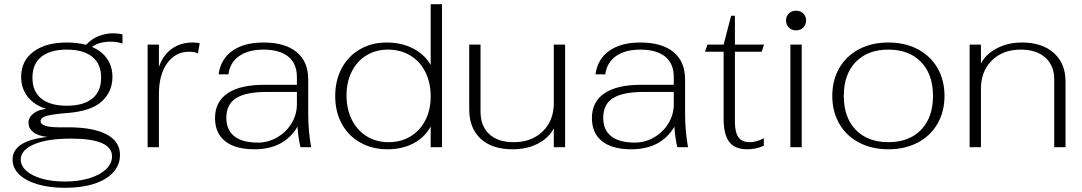

<svg xmlns="http://www.w3.org/2000/svg" viewBox="-20 -703 5169 917"><path d="M508 -504Q454 -504 419 -479Q466 -459 491.5 -422.5Q517 -386 517 -335Q517 -266 466.5 -219Q416 -172 300 -163Q243 -159 208.5 -151Q174 -143 174 -124Q174 -109 197.5 -102Q221 -95 259 -95H304Q426 -95 489.5 -61Q553 -27 553 37Q553 85 520.5 120.5Q488 156 429 175Q370 194 291 194Q216 194 159 177Q102 160 71 129.5Q40 99 40 59Q40 -31 207 -49Q160 -54 138 -72.5Q116 -91 116 -116Q116 -142 139 -160.5Q162 -179 201 -183Q145 -200 113 -240Q81 -280 81 -336Q81 -412 139.5 -456Q198 -500 299 -500Q349 -500 391 -489Q417 -517 451 -530.5Q485 -544 521 -544Q542 -544 565 -539V-495Q540 -504 508 -504ZM299 -466Q220 -466 177.5 -432Q135 -398 135 -332Q135 -266 177.5 -232Q220 -198 299 -198Q378 -198 420.5 -232Q463 -266 463 -332Q463 -398 420.5 -432Q378 -466 299 -466ZM79 59Q79 88 105 112Q131 136 179 150Q227 164 289 164Q356 164 407.5 148Q459 132 487 104.5Q515 77 515 44Q515 -41 319 -41Q205 -41 142 -13.5Q79 14 79 59Z M685 -490H739V-383Q758 -439 800 -469.5Q842 -500 900 -500Q922 -500 934 -496L925 -448Q909 -456 883 -456Q818 -456 778.5 -401Q739 -346 739 -255V0H685Z M1007 -139Q1007 -217 1067 -257.5Q1127 -298 1242 -298H1398V-335Q1398 -399 1357 -432.5Q1316 -466 1238 -466Q1166 -466 1122 -435Q1078 -404 1071 -348H1024Q1034 -421 1090 -460.5Q1146 -500 1238 -500Q1341 -500 1396.5 -454.5Q1452 -409 1452 -324V-160Q1452 -78 1466 0H1415Q1404 -45 1401 -98Q1337 10 1195 10Q1104 10 1055.5 -28.5Q1007 -67 1007 -139ZM1398 -205V-264H1256Q1155 -264 1108 -234.5Q1061 -205 1061 -141Q1061 -82 1099.5 -52Q1138 -22 1212 -22Q1261 -22 1304 -47Q1347 -72 1372.5 -114Q1398 -156 1398 -205Z M1581 -244Q1581 -319 1612 -377Q1643 -435 1699 -467.5Q1755 -500 1827 -500Q1897 -500 1952 -472Q2007 -444 2037 -393V-683H2091V0H2037V-99Q2009 -47 1955 -18.5Q1901 10 1831 10Q1758 10 1701 -22Q1644 -54 1612.5 -111.5Q1581 -169 1581 -244ZM2037 -242Q2037 -308 2011.5 -359Q1986 -410 1939.5 -438Q1893 -466 1833 -466Q1775 -466 1730 -438.5Q1685 -411 1660 -361Q1635 -311 1635 -247Q1635 -182 1660.5 -131Q1686 -80 1731.5 -52Q1777 -24 1836 -24Q1895 -24 1940.5 -51.5Q1986 -79 2011.5 -128.5Q2037 -178 2037 -242Z M2221 -181V-490H2275V-171Q2275 -101 2316.5 -62.5Q2358 -24 2433 -24Q2519 -24 2572 -75.5Q2625 -127 2625 -211V-490H2679V0H2625V-90Q2600 -43 2548 -16.5Q2496 10 2428 10Q2330 10 2275.5 -40.5Q2221 -91 2221 -181Z M2807 -139Q2807 -217 2867 -257.5Q2927 -298 3042 -298H3198V-335Q3198 -399 3157 -432.5Q3116 -466 3038 -466Q2966 -466 2922 -435Q2878 -404 2871 -348H2824Q2834 -421 2890 -460.5Q2946 -500 3038 -500Q3141 -500 3196.5 -454.5Q3252 -409 3252 -324V-160Q3252 -78 3266 0H3215Q3204 -45 3201 -98Q3137 10 2995 10Q2904 10 2855.5 -28.5Q2807 -67 2807 -139ZM3198 -205V-264H3056Q2955 -264 2908 -234.5Q2861 -205 2861 -141Q2861 -82 2899.5 -52Q2938 -22 3012 -22Q3061 -22 3104 -47Q3147 -72 3172.5 -114Q3198 -156 3198 -205Z M3436 -137V-456H3347L3359 -490H3436L3472 -628H3490V-490H3629L3618 -456H3490V-120Q3490 -71 3507 -47.5Q3524 -24 3560 -24Q3594 -24 3628 -43V-7Q3591 10 3549 10Q3490 10 3463 -25Q3436 -60 3436 -137Z M3734 -605Q3734 -625 3747.5 -638.5Q3761 -652 3782 -652Q3803 -652 3816.5 -638.5Q3830 -625 3830 -605Q3830 -585 3816.5 -571.5Q3803 -558 3782 -558Q3761 -558 3747.5 -571.5Q3734 -585 3734 -605ZM3755 -490H3809V0H3755Z M3955 -245Q3955 -320 3988.5 -378Q4022 -436 4083 -468Q4144 -500 4223 -500Q4302 -500 4363 -468Q4424 -436 4457.5 -378Q4491 -320 4491 -245Q4491 -170 4457.5 -112Q4424 -54 4363 -22Q4302 10 4223 10Q4144 10 4083 -22Q4022 -54 3988.5 -112Q3955 -170 3955 -245ZM4436 -245Q4436 -348 4379 -407Q4322 -466 4223 -466Q4124 -466 4067 -407Q4010 -348 4010 -245Q4010 -142 4067 -83Q4124 -24 4223 -24Q4322 -24 4379 -83Q4436 -142 4436 -245Z M4611 -490H4665V-400Q4690 -446 4742.5 -473Q4795 -500 4861 -500Q4957 -500 5013 -450Q5069 -400 5069 -314V0H5015V-324Q5015 -390 4972.5 -428Q4930 -466 4855 -466Q4770 -466 4717.5 -414.5Q4665 -363 4665 -279V0H4611Z"/></svg>

Font: Fahkwang ExtraLight
Style: Regular
Weight: 275
Designer: Suppakit Chalermlarp | Katatrad Co.,Ltd.
Foundry: Cadson Demak Co.,Ltd.
Version: Version 1.000; ttfautohint (v1.6)